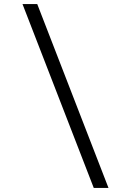

<svg xmlns="http://www.w3.org/2000/svg" viewBox="-20 -780 640 938"><path d="M438 138 90 -760H162L510 138Z"/></svg>

Font: PlemolJP35 Console
Style: Regular
Weight: 400
Version: v2.0.3; ttfautohint (v1.8.4.7-5d5b-dirty) -l 6 -r 45 -G 200 